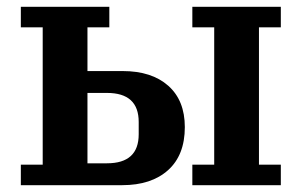

<svg xmlns="http://www.w3.org/2000/svg" viewBox="-20 -542 883 562"><path d="M41 -60H105V-462H41V-522H300V-462H236V-334H339Q424 -334 472.5 -291Q521 -248 521 -170Q521 -88 472 -44Q423 0 338 0H41ZM543 -60H607V-462H543V-522H802V-462H738V-60H802V0H543ZM293 -64Q386 -64 386 -149V-185Q386 -270 293 -270H236V-64Z"/></svg>

Font: IBM Plex Serif SemiBold
Style: Regular
Weight: 600
Designer: Mike Abbink, Paul van der Laan, Pieter van Rosmalen
Foundry: Bold Monday
Version: Version 2.5